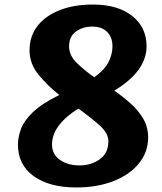

<svg xmlns="http://www.w3.org/2000/svg" viewBox="-20 -799 711 845"><path d="M316 26Q197 26 128 -24Q59 -74 59 -162Q59 -196 72.5 -232Q86 -268 125 -305.5Q164 -343 241 -381Q188 -423 149 -471Q110 -519 110 -578Q110 -639 144.5 -684Q179 -729 242 -754Q305 -779 389 -779Q498 -779 561.5 -729Q625 -679 625 -595Q625 -486 483 -400Q522 -373 556 -342.5Q590 -312 611 -275.5Q632 -239 632 -194Q632 -130 591.5 -80Q551 -30 479.5 -2Q408 26 316 26ZM284 -595Q284 -556 316.5 -523.5Q349 -491 395 -459Q442 -493 458.5 -527.5Q475 -562 475 -595Q475 -635 451.5 -658.5Q428 -682 386 -682Q344 -682 314 -660Q284 -638 284 -595ZM330 -71Q381 -71 419 -98Q457 -125 457 -177Q457 -213 417.5 -248Q378 -283 325 -321Q272 -289 240.5 -248.5Q209 -208 209 -163Q209 -120 243.5 -95.5Q278 -71 330 -71Z"/></svg>

Font: Lemonada SemiBold
Style: Regular
Weight: 600
Designer: Mohamed Gaber (Arabic), Eduardo Tunni (Latin)
Foundry: Kief Type Foundry
Version: Version 4.005; ttfautohint (v1.8.3)